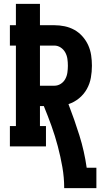

<svg xmlns="http://www.w3.org/2000/svg" viewBox="-20 -755 540 990"><path d="M311 215Q311 160 301.5 106Q292 52 278 -1Q264 -54 245.5 -105.5Q227 -157 206 -208H186V-105H217V0H31V-105H62V-520H31V-625H62V-735H186V-625H260Q287 -625 313.5 -619.5Q340 -614 363.5 -601Q387 -588 405.5 -567Q424 -546 435 -521.5Q446 -497 450 -470Q454 -443 454 -416Q454 -385 448.5 -354Q443 -323 427.5 -295.5Q412 -268 387.5 -248Q363 -228 333 -218Q364 -138 389.5 -56.5Q415 25 427 110H477V215ZM186 -313H260Q278 -313 293 -322.5Q308 -332 316.5 -347.5Q325 -363 327.5 -381Q330 -399 330 -416Q330 -434 327.5 -451.5Q325 -469 316.5 -484.5Q308 -500 293 -510Q278 -520 260 -520H186Z"/></svg>

Font: Iosevka Curly Slab Extrabold
Style: Regular
Weight: 800
Monospace: yes
Designer: Belleve Invis
Foundry: Belleve Invis
Version: Version 22.1.2; ttfautohint (v1.8.4)